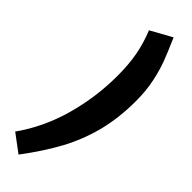

<svg xmlns="http://www.w3.org/2000/svg" viewBox="-382 -858 1019 1019"><g transform="rotate(45 127.5 -349.0)"><path d="M297 -481Q297 -352 269.5 -245Q242 -138 190.5 -42.5Q139 53 57 162L-42 88Q47 -37 90 -191Q133 -345 133 -505Q133 -592 120 -660Q107 -728 80 -794L199 -860Q232 -785 251 -735Q270 -685 283.5 -620.5Q297 -556 297 -481Z"/></g></svg>

Font: Fira Sans Extra Condensed ExtraBold
Style: Italic
Weight: 800
Width: 3
Italic angle: -8°
Designer: Carrois Corporate & Edenspiekermann AG
Foundry: Carrois Corporate GbR & Edenspiekermann AG
Version: Version 4.203